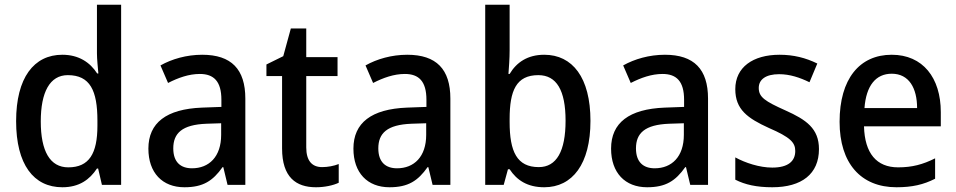

<svg xmlns="http://www.w3.org/2000/svg" viewBox="-20 -780 4034 810"><path d="M243 10C314 10 358 -22 389 -69H394L410 0H491V-760H389V-555C389 -530 393 -494 395 -470H390C360 -517 312 -549 243 -549C123 -549 48 -452 48 -269C48 -86 122 10 243 10ZM268 -74C191 -74 152 -142 152 -268C152 -391 190 -463 266 -463C360 -463 391 -398 391 -271V-250C391 -132 356 -74 268 -74Z M833 -549C767 -549 705 -531 657 -504L689 -430C732 -452 777 -468 823 -468C882 -468 914 -437 914 -359V-329L832 -326C682 -320 606 -262 606 -153C606 -51 665 10 758 10C837 10 878 -17 919 -75H922L940 0H1015V-364C1015 -488 956 -549 833 -549ZM851 -258 913 -260V-211C913 -119 862 -70 790 -70C742 -70 711 -96 711 -154C711 -218 748 -254 851 -258Z M1339 -75C1296 -75 1272 -102 1272 -158V-459H1404V-539H1272V-660H1207L1175 -543L1104 -508V-459H1170V-154C1170 -32 1229 10 1313 10C1350 10 1386 2 1409 -9V-88C1389 -80 1363 -75 1339 -75Z M1698 -549C1632 -549 1570 -531 1522 -504L1554 -430C1597 -452 1642 -468 1688 -468C1747 -468 1779 -437 1779 -359V-329L1697 -326C1547 -320 1471 -262 1471 -153C1471 -51 1530 10 1623 10C1702 10 1743 -17 1784 -75H1787L1805 0H1880V-364C1880 -488 1821 -549 1698 -549ZM1716 -258 1778 -260V-211C1778 -119 1727 -70 1655 -70C1607 -70 1576 -96 1576 -154C1576 -218 1613 -254 1716 -258Z M2130 -568V-760H2027V0H2105L2123 -66H2130C2160 -20 2205 10 2276 10C2395 10 2471 -88 2471 -270C2471 -453 2395 -549 2276 -549C2206 -549 2159 -517 2130 -468H2125C2127 -495 2130 -532 2130 -568ZM2251 -463C2328 -463 2366 -399 2366 -271C2366 -142 2328 -75 2253 -75C2161 -75 2130 -140 2130 -265V-278C2130 -398 2158 -463 2251 -463Z M2785 -549C2719 -549 2657 -531 2609 -504L2641 -430C2684 -452 2729 -468 2775 -468C2834 -468 2866 -437 2866 -359V-329L2784 -326C2634 -320 2558 -262 2558 -153C2558 -51 2617 10 2710 10C2789 10 2830 -17 2871 -75H2874L2892 0H2967V-364C2967 -488 2908 -549 2785 -549ZM2803 -258 2865 -260V-211C2865 -119 2814 -70 2742 -70C2694 -70 2663 -96 2663 -154C2663 -218 2700 -254 2803 -258Z M3435 -151C3435 -238 3381 -275 3294 -314C3207 -353 3181 -370 3181 -409C3181 -445 3211 -467 3267 -467C3312 -467 3354 -453 3395 -433L3428 -512C3379 -536 3328 -549 3269 -549C3156 -549 3082 -496 3082 -404C3082 -318 3134 -281 3224 -240C3314 -201 3335 -179 3335 -143C3335 -100 3305 -73 3238 -73C3184 -73 3124 -93 3082 -116V-22C3123 -1 3172 10 3238 10C3362 10 3435 -46 3435 -151Z M3742 -549C3606 -549 3522 -447 3522 -266C3522 -92 3611 10 3762 10C3828 10 3876 -1 3925 -26V-112C3873 -86 3828 -74 3769 -74C3678 -74 3628 -133 3625 -247H3949V-307C3949 -452 3873 -549 3742 -549ZM3742 -469C3815 -469 3849 -408 3849 -324H3627C3634 -419 3675 -469 3742 -469Z"/></svg>

Font: Noto Sans Myanmar SemiCondensed Medium
Style: Regular
Weight: 500
Width: 4
Designer: Monotype Design Team
Foundry: Monotype Imaging Inc.
Version: Version 2.107